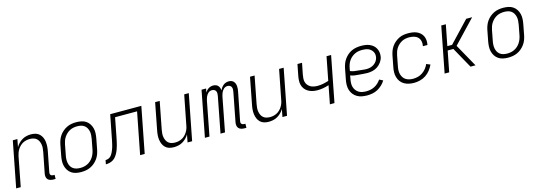

<svg xmlns="http://www.w3.org/2000/svg" viewBox="7 -1340 6036 2150"><g transform="rotate(-15 3025.0 -265.0)"><path d="M447 12Q428 12 410.5 7Q393 2 381.5 -10.5Q370 -23 367.5 -41.5Q365 -60 369 -79L415 -314Q419 -336 421 -358Q423 -380 419.5 -400.5Q416 -421 407.5 -439.5Q399 -458 384 -471Q369 -484 348.5 -489.5Q328 -495 306 -495Q286 -495 265.5 -490.5Q245 -486 227 -476.5Q209 -467 193 -451.5Q177 -436 165.5 -418Q154 -400 147 -380.5Q140 -361 136 -342L70 0H17L120 -530H173L156 -441Q169 -464 189 -484Q209 -504 232.5 -517.5Q256 -531 282 -536.5Q308 -542 332 -542Q361 -542 386.5 -534.5Q412 -527 430.5 -509Q449 -491 459.5 -467Q470 -443 473 -416Q476 -389 474 -361Q472 -333 466 -305L422 -79Q420 -70 421 -61.5Q422 -53 427 -47Q432 -41 440 -38Q448 -35 457 -35H472L471 12Z M769 12Q739 12 710 6Q681 0 658 -15.5Q635 -31 619.5 -54.5Q604 -78 597 -106Q590 -134 591.5 -164Q593 -194 599 -225L622 -345Q627 -371 636.5 -397Q646 -423 662.5 -447Q679 -471 702 -490Q725 -509 750.5 -521Q776 -533 803 -537.5Q830 -542 857 -542Q887 -542 916.5 -536Q946 -530 969 -514.5Q992 -499 1007.5 -475.5Q1023 -452 1030 -424Q1037 -396 1035.5 -366Q1034 -336 1028 -305L1005 -185Q1000 -159 990.5 -133Q981 -107 964 -83Q947 -59 924.5 -40Q902 -21 876 -9Q850 3 823 7.5Q796 12 769 12ZM771 -35Q792 -35 813 -39Q834 -43 854.5 -53Q875 -63 892 -78.5Q909 -94 921.5 -113Q934 -132 942 -153Q950 -174 954 -194L977 -314Q981 -337 982.5 -359.5Q984 -382 979.5 -403Q975 -424 965 -442Q955 -460 938.5 -472.5Q922 -485 900.5 -490Q879 -495 856 -495Q835 -495 813.5 -491Q792 -487 772 -477Q752 -467 735 -451.5Q718 -436 705 -417Q692 -398 684.5 -377Q677 -356 673 -336L650 -216Q645 -193 644 -170.5Q643 -148 647 -127Q651 -106 661 -88Q671 -70 688 -57.5Q705 -45 726.5 -40Q748 -35 771 -35Z M1057 0 1066 -47Q1079 -47 1093 -51Q1107 -55 1118.5 -64Q1130 -73 1138.5 -85.5Q1147 -98 1153 -110.5Q1159 -123 1164 -136Q1169 -149 1173.5 -162.5Q1178 -176 1181 -189Q1184 -202 1187 -215.5Q1190 -229 1193 -242.5Q1196 -256 1198 -269L1249 -530H1610L1507 0H1454L1548 -483H1293L1250 -261Q1245 -239 1241 -218Q1237 -197 1231 -176Q1225 -155 1218 -134Q1211 -113 1200.5 -92.5Q1190 -72 1175.5 -53Q1161 -34 1141.5 -22Q1122 -10 1100 -5Q1078 0 1057 0Z M1844 12Q1815 12 1789.5 4.5Q1764 -3 1745.5 -21Q1727 -39 1717 -63Q1707 -87 1703.5 -114Q1700 -141 1702.5 -169Q1705 -197 1711 -225L1770 -530H1823L1762 -216Q1758 -194 1756 -172Q1754 -150 1757.5 -129.5Q1761 -109 1769.5 -90.5Q1778 -72 1793 -59Q1808 -46 1828.5 -40.5Q1849 -35 1871 -35Q1891 -35 1911 -39.5Q1931 -44 1949.5 -53.5Q1968 -63 1984 -78.5Q2000 -94 2011.5 -112Q2023 -130 2030 -149.5Q2037 -169 2040 -188L2107 -530H2160L2057 0H2004L2021 -89Q2008 -66 1988 -46Q1968 -26 1944.5 -12.5Q1921 1 1894.5 6.5Q1868 12 1844 12Z M2659 12Q2641 12 2623.5 7Q2606 2 2594.5 -10.5Q2583 -23 2580 -41.5Q2577 -60 2581 -79L2646 -415Q2649 -429 2649 -443.5Q2649 -458 2643.5 -470Q2638 -482 2626 -488.5Q2614 -495 2599 -495Q2588 -495 2576.5 -491Q2565 -487 2555.5 -478.5Q2546 -470 2539.5 -460Q2533 -450 2528 -439Q2523 -428 2520 -417Q2517 -406 2514 -394L2438 0H2386L2466 -415Q2469 -429 2469 -443.5Q2469 -458 2463.5 -470Q2458 -482 2445.5 -488.5Q2433 -495 2419 -495Q2407 -495 2395.5 -491Q2384 -487 2375 -478.5Q2366 -470 2359 -460Q2352 -450 2347.5 -439Q2343 -428 2340 -417Q2337 -406 2334 -394L2258 0H2205L2308 -530H2361L2352 -487Q2360 -499 2370 -509.5Q2380 -520 2392.5 -527.5Q2405 -535 2418.5 -538.5Q2432 -542 2445 -542Q2461 -542 2475.5 -537Q2490 -532 2500 -521Q2510 -510 2515.5 -496Q2521 -482 2521 -466Q2529 -482 2539.5 -496Q2550 -510 2563.5 -521Q2577 -532 2593.5 -537Q2610 -542 2626 -542Q2642 -542 2656 -537Q2670 -532 2680 -521.5Q2690 -511 2695.5 -497Q2701 -483 2702.5 -467.5Q2704 -452 2702.5 -436.5Q2701 -421 2698 -405L2634 -79Q2632 -70 2633 -61.5Q2634 -53 2639.5 -47Q2645 -41 2653 -38Q2661 -35 2669 -35H2684L2683 12Z M2944 12Q2915 12 2889.5 4.5Q2864 -3 2845.5 -21Q2827 -39 2817 -63Q2807 -87 2803.5 -114Q2800 -141 2802.5 -169Q2805 -197 2811 -225L2870 -530H2923L2862 -216Q2858 -194 2856 -172Q2854 -150 2857.5 -129.5Q2861 -109 2869.5 -90.5Q2878 -72 2893 -59Q2908 -46 2928.5 -40.5Q2949 -35 2971 -35Q2991 -35 3011 -39.5Q3031 -44 3049.5 -53.5Q3068 -63 3084 -78.5Q3100 -94 3111.5 -112Q3123 -130 3130 -149.5Q3137 -169 3140 -188L3207 -530H3260L3157 0H3104L3121 -89Q3108 -66 3088 -46Q3068 -26 3044.5 -12.5Q3021 1 2994.5 6.5Q2968 12 2944 12Z M3654 0 3695 -211Q3662 -200 3628.5 -194Q3595 -188 3562 -188Q3533 -188 3505.5 -194Q3478 -200 3454.5 -214Q3431 -228 3415 -249.5Q3399 -271 3392.5 -298Q3386 -325 3388.5 -354.5Q3391 -384 3397 -413L3420 -530H3473L3448 -404Q3444 -382 3442 -359.5Q3440 -337 3445 -316.5Q3450 -296 3463 -280Q3476 -264 3493.5 -253.5Q3511 -243 3533 -239Q3555 -235 3577 -235Q3608 -235 3640 -241.5Q3672 -248 3704 -258L3757 -530H3810L3707 0Z M4086 12Q4054 12 4024.5 6.5Q3995 1 3969.5 -13.5Q3944 -28 3926 -51Q3908 -74 3899.5 -102Q3891 -130 3891.5 -161.5Q3892 -193 3899 -225L3922 -345Q3927 -371 3937 -397.5Q3947 -424 3964 -448Q3981 -472 4003.5 -491Q4026 -510 4052 -521.5Q4078 -533 4105.5 -537.5Q4133 -542 4159 -542Q4186 -542 4211 -538.5Q4236 -535 4258.5 -525Q4281 -515 4299 -499.5Q4317 -484 4328 -462.5Q4339 -441 4342.5 -416Q4346 -391 4341 -365Q4335 -335 4315.5 -307.5Q4296 -280 4269 -262Q4242 -244 4211.5 -237Q4181 -230 4152 -230Q4127 -230 4102.5 -232.5Q4078 -235 4052.5 -236.5Q4027 -238 4003 -241.5Q3979 -245 3957 -254L3950 -216Q3945 -192 3944 -168.5Q3943 -145 3949 -123.5Q3955 -102 3968 -84.5Q3981 -67 3999 -55.5Q4017 -44 4040 -39.5Q4063 -35 4087 -35Q4110 -35 4135 -40Q4160 -45 4182.5 -56.5Q4205 -68 4224.5 -86Q4244 -104 4258 -125L4300 -104Q4284 -77 4259.5 -54Q4235 -31 4206.5 -15.5Q4178 0 4147 6Q4116 12 4086 12ZM4154 -275Q4175 -275 4197 -280.5Q4219 -286 4238.5 -299Q4258 -312 4271.5 -331.5Q4285 -351 4289 -372Q4293 -391 4290.5 -408.5Q4288 -426 4279.5 -440.5Q4271 -455 4258.5 -466Q4246 -477 4230 -483.5Q4214 -490 4196 -492.5Q4178 -495 4160 -495Q4139 -495 4117.5 -491.5Q4096 -488 4075 -478Q4054 -468 4036 -452.5Q4018 -437 4005 -418Q3992 -399 3984.5 -378Q3977 -357 3973 -336L3967 -302Q3987 -293 4010.5 -289Q4034 -285 4058.5 -283.5Q4083 -282 4106.5 -278.5Q4130 -275 4154 -275Z M4629 12Q4598 12 4569 6Q4540 0 4515 -14.5Q4490 -29 4473 -52Q4456 -75 4448 -103.5Q4440 -132 4441 -162.5Q4442 -193 4449 -225L4472 -345Q4477 -371 4486.5 -397Q4496 -423 4512 -446.5Q4528 -470 4550.5 -489Q4573 -508 4598 -520.5Q4623 -533 4650 -537.5Q4677 -542 4703 -542Q4729 -542 4754.5 -538.5Q4780 -535 4802.5 -525.5Q4825 -516 4843 -500Q4861 -484 4871.5 -462.5Q4882 -441 4884.5 -415.5Q4887 -390 4882 -364L4881 -359H4829V-363Q4835 -391 4828.5 -418Q4822 -445 4803.5 -463Q4785 -481 4758.5 -488Q4732 -495 4704 -495Q4683 -495 4661.5 -491Q4640 -487 4620 -476.5Q4600 -466 4583 -450.5Q4566 -435 4553.5 -416Q4541 -397 4534 -376.5Q4527 -356 4523 -336L4500 -216Q4495 -192 4494 -169Q4493 -146 4498.5 -125Q4504 -104 4515.5 -86Q4527 -68 4545 -56.5Q4563 -45 4585 -40Q4607 -35 4630 -35Q4657 -35 4685 -42Q4713 -49 4738 -66Q4763 -83 4782 -106.5Q4801 -130 4812 -157L4857 -139Q4842 -106 4819 -76.5Q4796 -47 4765 -26.5Q4734 -6 4698.5 3Q4663 12 4629 12Z M5284 0 5150 -241H5084L5037 0H4984L5087 -530H5140L5093 -289H5148L5376 -530H5445L5194 -265L5342 0Z M5719 12Q5689 12 5660 6Q5631 0 5608 -15.5Q5585 -31 5569.5 -54.5Q5554 -78 5547 -106Q5540 -134 5541.5 -164Q5543 -194 5549 -225L5572 -345Q5577 -371 5586.5 -397Q5596 -423 5612.5 -447Q5629 -471 5652 -490Q5675 -509 5700.5 -521Q5726 -533 5753 -537.5Q5780 -542 5807 -542Q5837 -542 5866.5 -536Q5896 -530 5919 -514.5Q5942 -499 5957.5 -475.5Q5973 -452 5980 -424Q5987 -396 5985.5 -366Q5984 -336 5978 -305L5955 -185Q5950 -159 5940.5 -133Q5931 -107 5914 -83Q5897 -59 5874.5 -40Q5852 -21 5826 -9Q5800 3 5773 7.5Q5746 12 5719 12ZM5721 -35Q5742 -35 5763 -39Q5784 -43 5804.5 -53Q5825 -63 5842 -78.5Q5859 -94 5871.5 -113Q5884 -132 5892 -153Q5900 -174 5904 -194L5927 -314Q5931 -337 5932.5 -359.5Q5934 -382 5929.5 -403Q5925 -424 5915 -442Q5905 -460 5888.5 -472.5Q5872 -485 5850.5 -490Q5829 -495 5806 -495Q5785 -495 5763.5 -491Q5742 -487 5722 -477Q5702 -467 5685 -451.5Q5668 -436 5655 -417Q5642 -398 5634.5 -377Q5627 -356 5623 -336L5600 -216Q5595 -193 5594 -170.5Q5593 -148 5597 -127Q5601 -106 5611 -88Q5621 -70 5638 -57.5Q5655 -45 5676.5 -40Q5698 -35 5721 -35Z"/></g></svg>

Font: Lode Dark Term
Style: Italic
Weight: 400
Italic angle: -11°
Monospace: yes
Designer: Belleve Invis
Foundry: Belleve Invis
Version: Version 29.2.0